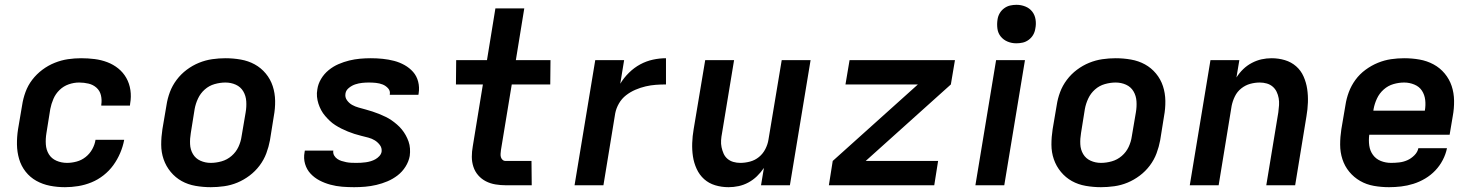

<svg xmlns="http://www.w3.org/2000/svg" viewBox="-20 -770 6140 798"><path d="M250 8Q218 8 187.5 2Q157 -4 131 -18.5Q105 -33 86.5 -56.5Q68 -80 59.5 -109Q51 -138 50.5 -169.5Q50 -201 55 -233L72 -333Q76 -360 86 -387.5Q96 -415 114 -438.5Q132 -462 156 -480Q180 -498 207.5 -509Q235 -520 262.5 -524Q290 -528 317 -528Q346 -528 373.5 -524.5Q401 -521 426 -511.5Q451 -502 471.5 -485.5Q492 -469 505 -446Q518 -423 522 -395.5Q526 -368 521 -340L520 -331H401V-335Q404 -355 399.5 -374Q395 -393 381 -405.5Q367 -418 348 -422.5Q329 -427 309 -427Q287 -427 265.5 -419.5Q244 -412 227.5 -396Q211 -380 202 -359Q193 -338 189 -317L173 -217Q169 -193 170.5 -170Q172 -147 183 -129Q194 -111 214.5 -102Q235 -93 259 -93Q278 -93 298.5 -98.5Q319 -104 336 -117.5Q353 -131 363.5 -150Q374 -169 377 -189H496V-188Q491 -161 479.5 -134Q468 -107 451 -83.5Q434 -60 410.5 -41.5Q387 -23 360 -12Q333 -1 305 3.5Q277 8 250 8Z M856 8Q824 8 792.5 2.5Q761 -3 735 -17.5Q709 -32 689.5 -55.5Q670 -79 660 -108Q650 -137 650 -169Q650 -201 655 -233L672 -333Q676 -360 686 -387Q696 -414 714 -438Q732 -462 756 -480Q780 -498 807 -509Q834 -520 862 -524Q890 -528 917 -528Q949 -528 980.5 -522.5Q1012 -517 1038.5 -502.5Q1065 -488 1084.5 -464.5Q1104 -441 1113.5 -412Q1123 -383 1123.5 -351Q1124 -319 1118 -287L1102 -187Q1097 -160 1087 -133Q1077 -106 1059 -82Q1041 -58 1017 -40Q993 -22 966.5 -11Q940 0 911.5 4Q883 8 856 8ZM856 -93Q878 -93 901 -99.5Q924 -106 942.5 -122Q961 -138 971 -159.5Q981 -181 984 -203L1001 -303Q1005 -326 1003.5 -349Q1002 -372 991 -390.5Q980 -409 960 -418Q940 -427 917 -427Q895 -427 872 -420.5Q849 -414 831 -398Q813 -382 803 -360.5Q793 -339 789 -317L773 -217Q769 -194 770 -171Q771 -148 782 -129.5Q793 -111 813 -102Q833 -93 856 -93Z M1452 8Q1426 8 1401.5 6Q1377 4 1353 -2.5Q1329 -9 1308 -20Q1287 -31 1271 -48Q1255 -65 1248 -88.5Q1241 -112 1246 -138L1247 -144H1366L1365 -143Q1364 -132 1369 -123.5Q1374 -115 1382 -109.5Q1390 -104 1399.5 -101Q1409 -98 1419 -96Q1429 -94 1439.5 -93.5Q1450 -93 1460 -93Q1470 -93 1480 -93.5Q1490 -94 1500.5 -95.5Q1511 -97 1521 -100Q1531 -103 1540 -108Q1549 -113 1556.5 -121Q1564 -129 1566 -139Q1568 -155 1559 -167Q1550 -179 1538 -186.5Q1526 -194 1511 -198Q1496 -202 1481.5 -205.5Q1467 -209 1453 -213.5Q1439 -218 1425.5 -223.5Q1412 -229 1399 -235.5Q1386 -242 1373.5 -250Q1361 -258 1351 -267.5Q1341 -277 1331.5 -288Q1322 -299 1315 -312Q1308 -325 1303.5 -339Q1299 -353 1297.5 -368Q1296 -383 1299 -399Q1302 -421 1314.5 -442Q1327 -463 1346 -478.5Q1365 -494 1387 -503.5Q1409 -513 1431.5 -518.5Q1454 -524 1476.5 -526Q1499 -528 1521 -528Q1546 -528 1570.5 -525.5Q1595 -523 1618 -517Q1641 -511 1661.5 -499.5Q1682 -488 1697 -471Q1712 -454 1718 -430.5Q1724 -407 1720 -382L1719 -376H1600V-377Q1603 -392 1593 -403Q1583 -414 1570 -419Q1557 -424 1542.5 -425.5Q1528 -427 1513 -427Q1499 -427 1485 -425.5Q1471 -424 1457 -419.5Q1443 -415 1430.5 -405Q1418 -395 1416 -382Q1413 -366 1422 -353.5Q1431 -341 1443.5 -334Q1456 -327 1470.5 -323Q1485 -319 1499.5 -315Q1514 -311 1528 -306.5Q1542 -302 1555.5 -296.5Q1569 -291 1582.5 -284.5Q1596 -278 1607.5 -270Q1619 -262 1630 -252.5Q1641 -243 1650 -232Q1659 -221 1666 -208.5Q1673 -196 1678 -182Q1683 -168 1684 -152.5Q1685 -137 1683 -122Q1679 -99 1665.5 -77.5Q1652 -56 1632.5 -41Q1613 -26 1590.5 -16.5Q1568 -7 1544.5 -1.5Q1521 4 1498 6Q1475 8 1452 8Z M2190 0H2082Q2061 0 2039.5 -3.5Q2018 -7 1999.5 -16.5Q1981 -26 1967.5 -41.5Q1954 -57 1947.5 -77Q1941 -97 1941 -118.5Q1941 -140 1945 -162L1987 -419H1875L1876 -520H2004L2039 -735H2159L2124 -520H2268L2267 -419H2107L2062 -146Q2061 -138 2060.5 -130.5Q2060 -123 2062 -116.5Q2064 -110 2069 -105.5Q2074 -101 2082 -101H2189Z M2368 0 2454 -520H2574L2558 -422Q2573 -447 2594.5 -468Q2616 -489 2641 -502.5Q2666 -516 2693.5 -522Q2721 -528 2748 -528V-419Q2727 -419 2706 -417.5Q2685 -416 2663.5 -411Q2642 -406 2621 -397Q2600 -388 2582 -374Q2564 -360 2552.5 -340Q2541 -320 2537 -299L2488 0Z M3008 8Q2979 8 2952.5 0Q2926 -8 2906.5 -25.5Q2887 -43 2875.5 -68Q2864 -93 2860 -120Q2856 -147 2857 -175.5Q2858 -204 2863 -233L2911 -520H3031L2981 -217Q2978 -202 2977 -187Q2976 -172 2979 -158Q2982 -144 2987.5 -131.5Q2993 -119 3003.5 -110Q3014 -101 3028 -97Q3042 -93 3057 -93Q3077 -93 3097.5 -98.5Q3118 -104 3134.5 -117.5Q3151 -131 3161 -150.5Q3171 -170 3174 -190L3229 -520H3349L3263 0H3143L3155 -72Q3142 -53 3126 -37.5Q3110 -22 3090.5 -11.5Q3071 -1 3050 3.5Q3029 8 3008 8Z M3863 0H3425L3441 -101L3795 -419H3494L3511 -520H3949L3932 -419L3578 -101H3879Z M4034 0 4120 -520H4240L4154 0ZM4204 -590Q4185 -590 4168 -597Q4151 -604 4139.5 -618Q4128 -632 4125.5 -651Q4123 -670 4126 -689Q4128 -703 4135 -715Q4142 -727 4153.5 -735.5Q4165 -744 4178 -747Q4191 -750 4205 -750Q4224 -750 4241.5 -743Q4259 -736 4270 -722Q4281 -708 4284 -689Q4287 -670 4283 -651Q4281 -637 4274 -625Q4267 -613 4255.5 -604.5Q4244 -596 4231 -593Q4218 -590 4204 -590Z M4556 8Q4524 8 4492.5 2.5Q4461 -3 4435 -17.5Q4409 -32 4389.5 -55.5Q4370 -79 4360 -108Q4350 -137 4350 -169Q4350 -201 4355 -233L4372 -333Q4376 -360 4386 -387Q4396 -414 4414 -438Q4432 -462 4456 -480Q4480 -498 4507 -509Q4534 -520 4562 -524Q4590 -528 4617 -528Q4649 -528 4680.5 -522.5Q4712 -517 4738.5 -502.5Q4765 -488 4784.5 -464.5Q4804 -441 4813.5 -412Q4823 -383 4823.5 -351Q4824 -319 4818 -287L4802 -187Q4797 -160 4787 -133Q4777 -106 4759 -82Q4741 -58 4717 -40Q4693 -22 4666.5 -11Q4640 0 4611.5 4Q4583 8 4556 8ZM4556 -93Q4578 -93 4601 -99.5Q4624 -106 4642.5 -122Q4661 -138 4671 -159.5Q4681 -181 4684 -203L4701 -303Q4705 -326 4703.5 -349Q4702 -372 4691 -390.5Q4680 -409 4660 -418Q4640 -427 4617 -427Q4595 -427 4572 -420.5Q4549 -414 4531 -398Q4513 -382 4503 -360.5Q4493 -339 4489 -317L4473 -217Q4469 -194 4470 -171Q4471 -148 4482 -129.5Q4493 -111 4513 -102Q4533 -93 4556 -93Z M4925 0 5011 -520H5131L5119 -448Q5131 -467 5147 -482.5Q5163 -498 5183 -508.5Q5203 -519 5223.5 -523.5Q5244 -528 5265 -528Q5294 -528 5320.5 -520Q5347 -512 5367 -494.5Q5387 -477 5398 -452Q5409 -427 5413 -400Q5417 -373 5416 -344.5Q5415 -316 5410 -287L5363 0H5243L5293 -303Q5295 -318 5296 -333Q5297 -348 5294.5 -362Q5292 -376 5286 -388.5Q5280 -401 5269.5 -410Q5259 -419 5245 -423Q5231 -427 5216 -427Q5196 -427 5176 -421.5Q5156 -416 5139 -402.5Q5122 -389 5112.5 -369.5Q5103 -350 5099 -330L5045 0Z M5753 8Q5721 8 5690 2.5Q5659 -3 5633 -18Q5607 -33 5588 -56Q5569 -79 5559.5 -108Q5550 -137 5550 -169Q5550 -201 5555 -233L5572 -333Q5576 -360 5586 -387Q5596 -414 5613.5 -438Q5631 -462 5655.5 -480Q5680 -498 5707 -509Q5734 -520 5761.5 -524Q5789 -528 5816 -528Q5849 -528 5880 -522.5Q5911 -517 5938 -502.5Q5965 -488 5984.5 -464.5Q6004 -441 6013.5 -412.5Q6023 -384 6023.5 -351.5Q6024 -319 6018 -287L6005 -210H5671Q5668 -187 5671 -165Q5674 -143 5686.5 -126Q5699 -109 5719 -101Q5739 -93 5762 -93Q5779 -93 5796 -95Q5813 -97 5829 -104Q5845 -111 5858.5 -124.5Q5872 -138 5875 -154H5994Q5989 -129 5976.5 -105Q5964 -81 5945.5 -61.5Q5927 -42 5903.5 -28Q5880 -14 5854.5 -6Q5829 2 5803.5 5Q5778 8 5753 8ZM5688 -310H5902Q5906 -333 5903.5 -354.5Q5901 -376 5890 -393Q5879 -410 5858.5 -418.5Q5838 -427 5816 -427Q5794 -427 5771.5 -420.5Q5749 -414 5731 -398Q5713 -382 5703 -360.5Q5693 -339 5689 -317Z"/></svg>

Font: Iosevka Aile Oblique
Style: Bold
Weight: 700
Italic angle: -9°
Designer: Belleve Invis
Foundry: Belleve Invis
Version: Version 31.1.0; ttfautohint (v1.8.4)